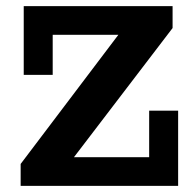

<svg xmlns="http://www.w3.org/2000/svg" viewBox="-20 -603 632 623"><path d="M47 0V-71L364 -490H151V-360H57V-583H540V-512L220 -93H464V-244H558V0Z"/></svg>

Font: Rokkitt
Style: Bold
Weight: 700
Designer: Vernon Adams
Foundry: Vernon Adams
Version: Version 3.103